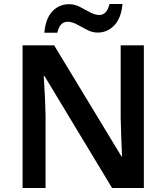

<svg xmlns="http://www.w3.org/2000/svg" viewBox="-20 -941 833 961"><path d="M700 0H541L203 -560H199Q202 -515 204.5 -463.5Q207 -412 208 -360V0H93V-714H251L588 -158H591Q589 -198 587 -250Q585 -302 584 -351V-714H700ZM202 -777Q208 -848 242 -884Q276 -920 326 -920Q354 -920 380 -906.5Q406 -893 430.5 -879.5Q455 -866 477 -866Q515 -866 528 -921H593Q587 -851 552.5 -814.5Q518 -778 469 -778Q442 -778 416 -791.5Q390 -805 365.5 -818.5Q341 -832 318 -832Q279 -832 267 -777Z"/></svg>

Font: Noto Sans Gujarati SemiBold
Style: Regular
Weight: 600
Designer: Jelle Bosma - Monotype Design Team, Universal Thirst
Foundry: Monotype Imaging Inc.
Version: Version 2.106; ttfautohint (v1.8.4.7-5d5b)